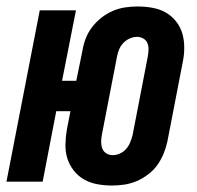

<svg xmlns="http://www.w3.org/2000/svg" viewBox="-39 -562 609 594"><path d="M308 12Q285 12 262.5 8Q240 4 221.5 -6.5Q203 -17 189.5 -34Q176 -51 169.5 -71.5Q163 -92 163.5 -115.5Q164 -139 168 -162L179 -218H135L93 0H-19L84 -530H196L153 -312H197L216 -405Q219 -424 226 -442.5Q233 -461 245.5 -477.5Q258 -494 274.5 -507Q291 -520 309.5 -528Q328 -536 347.5 -539Q367 -542 386 -542Q409 -542 432 -538Q455 -534 473.5 -523.5Q492 -513 505.5 -496Q519 -479 525 -458.5Q531 -438 531 -414.5Q531 -391 526 -368L479 -125Q475 -106 467.5 -87.5Q460 -69 448.5 -52.5Q437 -36 420 -23Q403 -10 384.5 -2Q366 6 346.5 9Q327 12 308 12ZM309 -82Q321 -82 332 -87Q343 -92 351 -101Q359 -110 363.5 -121Q368 -132 371 -143L418 -386Q420 -397 420.5 -407.5Q421 -418 417.5 -427.5Q414 -437 405 -442.5Q396 -448 385 -448Q374 -448 362.5 -443Q351 -438 342.5 -429Q334 -420 329.5 -409Q325 -398 323 -387L276 -144Q274 -133 274 -122.5Q274 -112 277.5 -102.5Q281 -93 290 -87.5Q299 -82 309 -82Z"/></svg>

Font: Lode Term
Style: Bold Italic
Weight: 700
Italic angle: -11°
Monospace: yes
Designer: Belleve Invis
Foundry: Belleve Invis
Version: Version 29.2.0